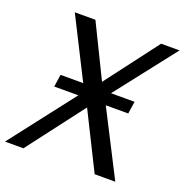

<svg xmlns="http://www.w3.org/2000/svg" viewBox="-152 -861 942 980"><g transform="rotate(20 319.0 -371.0)"><path d="M130 -417 120 -350H251L-20 0H80L314 -307L467 0H579L400 -350H522L532 -417H404L658 -742H558L341 -456L201 -742H89L253 -417Z"/></g></svg>

Font: Cheyenne Sans
Style: Italic
Weight: 400
Italic angle: -8.13011°
Designer: The Public Sans project authors (U.S. Web Design System), Libre Franklin designed by Pablo Impallari and Rodrigo Fuenzal
Foundry: The Cheyenne Sans Project Authors
Version: Version 2.007